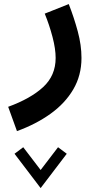

<svg xmlns="http://www.w3.org/2000/svg" viewBox="-20 -379 452 952"><path d="M201.8 -311.4Q225 -254.6 240.4 -195.7Q255.9 -136.7 255.9 -91.6Q255.9 -4.4 194 52.7Q132.1 109.9 20.5 150.6L64.1 271.1Q158.3 236.9 230.3 185.3Q302.4 133.7 343.2 64.4Q384 -4.9 384 -91.6Q384 -155.3 365.5 -223.7Q347 -292.1 320.9 -358.8ZM52 383.4 181.5 553.6 311 383.4 267.8 351 181.5 463.9 95.2 351Z"/></svg>

Font: Estedad-VF-FD Black
Style: Regular
Weight: 900
Designer: Amin Abedi
Version: Version 4.000